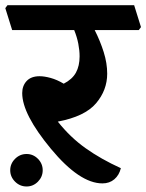

<svg xmlns="http://www.w3.org/2000/svg" viewBox="-46 -669 554 727"><path d="M461.9 -649.4 487.8 -566.4 479.5 -555.2H312.5Q333.5 -513.7 346.7 -471.7Q359.9 -429.7 359.9 -390.1Q359.9 -327.6 317.6 -277.8Q275.4 -228 172.9 -208.5Q220.2 -148.9 278.3 -107.7Q336.4 -66.4 411.6 -32.2Q405.3 -5.9 387 9.8Q368.7 25.4 341.8 25.4Q255.4 25.4 146.7 -105.7Q38.1 -236.8 38.1 -316.4Q38.1 -344.2 54.9 -362.3Q71.8 -380.4 104 -380.4Q122.1 -380.4 146 -373.8Q169.9 -367.2 195.3 -352.1Q227.5 -368.7 241.5 -394Q255.4 -419.4 255.4 -455.6Q255.4 -478 250.5 -503.4Q245.6 -528.8 234.9 -555.2H0L-25.9 -638.2L-17.6 -649.4ZM-7.3 -24.4Q-7.3 -49.3 11 -67.6Q29.3 -85.9 54.7 -85.9Q79.6 -85.9 97.7 -67.6Q115.7 -49.3 115.7 -24.4Q115.7 0.5 97.7 18.8Q79.6 37.1 54.7 37.1Q29.3 37.1 11 18.8Q-7.3 0.5 -7.3 -24.4Z"/></svg>

Font: Sitara
Style: Bold
Weight: 700
Designer: Neelakash Kshetrimayum
Foundry: Neelakash Kshetrimayum
Version: Version 1.000;PS Version 1.000;PS 1.0;hotconv 1.;hotconv 1.0